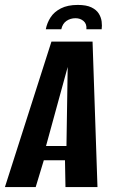

<svg xmlns="http://www.w3.org/2000/svg" viewBox="-51 -760 465 780"><path d="M265 -740Q300 -740 320.5 -730Q341 -720 350.5 -704.5Q360 -689 362 -672Q364 -655 362 -641H300Q302 -663 288.5 -674.5Q275 -686 256 -686Q235 -686 219 -675Q203 -664 198 -641H135Q140 -667 154.5 -689.5Q169 -712 196.5 -726Q224 -740 265 -740ZM-31 0 158 -591H325L345 0H215L213 -109H127L94 0ZM136 -167H219L224 -488Z"/></svg>

Font: Alumni Sans Thin
Style: Bold Italic
Weight: 700
Italic angle: -8°
Version: Version 1.016